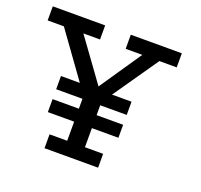

<svg xmlns="http://www.w3.org/2000/svg" viewBox="-112 -679 831 794"><g transform="rotate(20 303.5 -281.5)"><path d="M237.3 -202.1V-245.6H121.6V-303.7H204.6L62.5 -501H-8.8V-563H221.7V-501H148.4L282.2 -316.4L407.7 -501H334.5V-563H559.1V-501H482.9L346.2 -303.7H432.1V-245.6H315.4V-202.1H432.1V-145H315.4V-61H395.5V0H159.7V-61H237.3V-145H121.6V-202.1Z"/></g></svg>

Font: Rokkitt
Style: Regular
Weight: 400
Version: Version 1.2; ttfautohint (v1.5) -l 7 -r 28 -G 50 -x 13 -D la